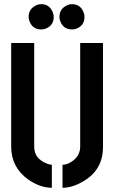

<svg xmlns="http://www.w3.org/2000/svg" viewBox="-20 -888 544 913"><path d="M116.2 -807.6Q116.2 -844.7 149.4 -861.3Q162.1 -868.2 175.8 -868.2Q213.9 -868.2 229.5 -833Q235.4 -820.3 235.4 -807.6Q235.4 -769.5 202.1 -753.9Q189.5 -748 175.8 -748Q137.7 -748 122.1 -782.2Q116.2 -794.9 116.2 -807.6ZM262.7 -807.6Q262.7 -844.7 295.9 -861.3Q308.6 -868.2 322.3 -868.2Q360.4 -868.2 376 -833Q381.8 -820.3 381.8 -807.6Q381.8 -769.5 348.6 -753.9Q335.9 -748 322.3 -748Q284.2 -748 268.6 -782.2Q262.7 -794.9 262.7 -807.6ZM33.2 -188.5V-683.6H142.6V-188.5Q143.6 -133.8 202.1 -110.4Q216.8 -104.5 226.6 -104.5V4.9Q170.9 4.9 114.3 -34.2Q34.2 -91.8 33.2 -188.5ZM277.3 4.9V-104.5Q302.7 -104.5 330.1 -126Q360.4 -151.4 361.3 -188.5V-683.6H469.7V-188.5Q469.7 -78.1 372.1 -23.4Q322.3 4.9 277.3 4.9Z"/></svg>

Font: Post No Bills Colombo
Style: Bold
Weight: 800
Designer: Kosala Senevirathne, Siva Puranthara, Lasantha Premarathna, Tharique Azeez
Foundry: Mooniak
Version: Version 1.220 ; ttfautohint (v1.5)